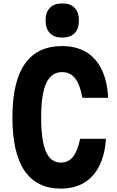

<svg xmlns="http://www.w3.org/2000/svg" viewBox="-20 -1090 690 1129"><path d="M338 19Q196 19 124.5 -85.5Q53 -190 53 -400Q53 -611 126.5 -715Q200 -819 345 -819Q428 -819 486.5 -784Q545 -749 578 -681Q611 -613 616 -515H464Q451 -592 422 -629Q393 -666 345 -666Q282 -666 252 -601.5Q222 -537 222 -400Q222 -263 250 -198.5Q278 -134 338 -134Q382 -134 409.5 -168.5Q437 -203 451 -274H603Q597 -180 564 -114.5Q531 -49 474 -15Q417 19 338 19ZM346 -869Q299 -869 273.5 -895Q248 -921 248 -970Q248 -1018 273.5 -1044Q299 -1070 346 -1070Q394 -1070 419 -1044Q444 -1018 444 -969Q444 -921 419 -895Q394 -869 346 -869Z"/></svg>

Font: Martian Mono SemiCondensed
Style: Bold
Weight: 700
Width: 4
Designer: Roman Shamin
Foundry: Evil Martians
Version: Version 1.000